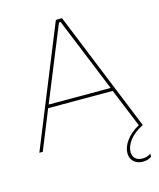

<svg xmlns="http://www.w3.org/2000/svg" viewBox="-130 -792 898 1083"><g transform="rotate(-15 319.0 -250.0)"><path d="M17 0H37L130 -230H507L599 -5C531 31 496 87 496 131C496 175 528 200 568 200C591 200 607 194 620 185V167C605 178 588 182 572 182C541 182 515 167 515 129C515 89 547 36 621 0L337 -700H301ZM138 -249 314 -681H324L500 -249Z"/></g></svg>

Font: Fixel Display Thin
Style: Regular
Weight: 100
Designer: AlfaBravo + MacPaw
Foundry: Kyrylo Tkachov, Marchela Mozhyna, Serhii Makarenko, Maria Weinstein, Zakhar Kryvoshyya
Version: Version 1.211